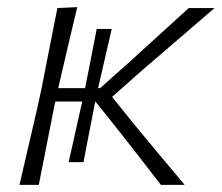

<svg xmlns="http://www.w3.org/2000/svg" viewBox="-20 -517 620 537"><path d="M34.5 0Q47.5 -56.5 59.5 -107.8Q71.5 -159 85.5 -220L96.5 -271Q108.5 -332.5 119 -386Q129.5 -439.5 140.5 -494.5L196 -497Q182.5 -441 170 -387.2Q157.5 -333.5 143.5 -273.5L143 -270.5H218L218.5 -273Q225.5 -307.5 233.5 -349Q241.5 -390.5 250.5 -436H292.5Q282 -391.5 272.5 -349.5Q263 -307.5 255 -273L254.5 -270.5H260L348 -349Q387.5 -385 428.2 -422Q469 -459 508 -494.5H580Q530 -451.5 479.8 -408.2Q429.5 -365 380.5 -323L293.5 -246L353 -172Q388 -129.5 424.2 -86.2Q460.5 -43 496.5 0H430Q402.5 -35.5 374.2 -72Q346 -108.5 318 -144L247 -233H246.5L245 -226.5Q231 -155 213.5 -63.5H172Q182 -108 191.2 -149.2Q200.5 -190.5 208.5 -226.5L210 -233H134.5L131 -215.5Q119.5 -156.5 109.5 -106.2Q99.5 -56 88.5 0Z"/></svg>

Font: Commissioner Loud ExtraLight
Style: Italic
Weight: 200
Italic angle: -12°
Designer: Kostas Bartsokas
Foundry: Kostas Bartsokas
Version: Version 1.000; ttfautohint (v1.8.3)